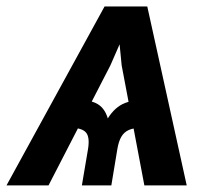

<svg xmlns="http://www.w3.org/2000/svg" viewBox="-47 -562 649 582"><path d="M390.6 0 321.8 -363.8 304.2 -542.5H399.4L519 0ZM201.2 0 219.7 -109.4Q225.6 -145 214.4 -159.4Q203.1 -173.8 169.4 -174.8L184.1 -261.7Q215.8 -261.7 242.7 -249.8Q269.5 -237.8 279.8 -203.1Q301.3 -237.8 332 -249.8Q362.8 -261.7 395 -261.7L380.4 -174.8Q357.9 -174.3 343.5 -168Q329.1 -161.6 320.8 -147.5Q312.5 -133.3 308.6 -109.4L290.5 0ZM-27.3 0 270 -542.5H365.7L287.6 -363.8L100.1 0Z"/></svg>

Font: Inter 16pt SemiBold
Style: Italic
Weight: 600
Italic angle: -9.3988°
Version: Version 4.001;git-66647c0bb